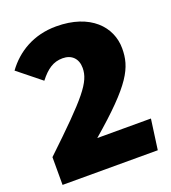

<svg xmlns="http://www.w3.org/2000/svg" viewBox="-142 -854 851 955"><g transform="rotate(-20 283.5 -376.0)"><path d="M264 -752C144 -752 53 -696 -5 -616L117 -518C156 -568 191 -592 240 -592C288 -592 318 -562 318 -513C318 -438 264 -374 25 -147V0H529L551 -160H267C499 -359 536 -436 536 -537C536 -651 445 -752 264 -752Z"/></g></svg>

Font: Glow Sans SC Normal Heavy
Style: Regular
Weight: 900
Designer: Ryoko NISHIZUKA (kana, bopomofo & ideographs); Paul D. Hunt (Latin, Greek & Cyrillic); Sandoll Communications, Soo-young
Version: Version 0.93